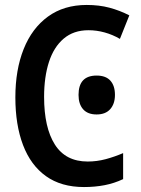

<svg xmlns="http://www.w3.org/2000/svg" viewBox="-20 -745 570 775"><path d="M319 10Q227 10 165.5 -34Q104 -78 73 -159.5Q42 -241 42 -352Q42 -463 75.5 -547Q109 -631 173.5 -678Q238 -725 330 -725Q380 -725 421.5 -714Q463 -703 502 -683L464 -588Q435 -605 402.5 -614Q370 -623 337 -623Q277 -623 237 -589Q197 -555 177.5 -494.5Q158 -434 158 -354Q158 -230 201.5 -161.5Q245 -93 334 -93Q371 -93 406.5 -102.5Q442 -112 477 -127V-22Q441 -5 402 2.5Q363 10 319 10ZM370 -283Q334 -283 315.5 -304Q297 -325 297 -362Q297 -440 370 -440Q407 -440 425.5 -419.5Q444 -399 444 -362Q444 -326 425 -304.5Q406 -283 370 -283Z"/></svg>

Font: Noto Sans Mono Condensed SemiBold
Style: Regular
Weight: 600
Width: 3
Designer: Monotype Design Team
Foundry: Monotype Imaging Inc.
Version: Version 2.014